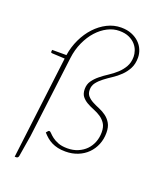

<svg xmlns="http://www.w3.org/2000/svg" viewBox="-153 -801 832 1017"><g transform="rotate(20 263.5 -292.0)"><path d="M352.5 -710.5Q385.5 -710.5 411 -700.2Q436.5 -690 454 -673.2Q471.5 -656.5 480.5 -634.8Q489.5 -613 489.5 -590.5Q489.5 -555 476 -529.2Q462.5 -503.5 442.2 -483.8Q422 -464 398.2 -448.5Q374.5 -433 354.2 -417.5Q334 -402 320.5 -384.5Q307 -367 307 -344Q307 -322 319 -308.8Q331 -295.5 349 -286Q367 -276.5 387.8 -268Q408.5 -259.5 426.5 -246.2Q444.5 -233 456.5 -212.5Q468.5 -192 468.5 -159Q468.5 -123.5 456 -93Q443.5 -62.5 421 -40Q398.5 -17.5 367 -4.8Q335.5 8 297.5 8Q273.5 8 254.5 3.8Q235.5 -0.5 219.8 -8.2Q204 -16 191 -27Q178 -38 166 -51.5L173 -60Q175 -62.5 176.8 -63.8Q178.5 -65 182 -65Q186.5 -65 194 -56.8Q201.5 -48.5 214.8 -38.2Q228 -28 248.8 -19.8Q269.5 -11.5 301 -11.5Q334 -11.5 360.5 -22.8Q387 -34 405.5 -53Q424 -72 434 -97.8Q444 -123.5 444 -153Q444 -183.5 432 -202Q420 -220.5 401.8 -232.5Q383.5 -244.5 362.5 -252.8Q341.5 -261 323.2 -271.5Q305 -282 293 -297.2Q281 -312.5 281 -338.5Q281 -365.5 294.8 -385Q308.5 -404.5 329 -421.2Q349.5 -438 373.5 -453.5Q397.5 -469 418 -487.8Q438.5 -506.5 452.2 -530.5Q466 -554.5 466 -587.5Q466 -602.5 460.2 -620.2Q454.5 -638 440.8 -653.8Q427 -669.5 404.5 -680Q382 -690.5 349 -690.5Q315.5 -690.5 283.2 -674Q251 -657.5 224.2 -628Q197.5 -598.5 178.5 -557Q159.5 -515.5 153.5 -466L96.5 -7L76.5 114Q74 125.5 63 125.5H55L126 -453.5L55 -457Q45.5 -458 47 -464L48 -474H128.5Q136 -522.5 156.5 -565.5Q177 -608.5 207 -640.8Q237 -673 274.2 -691.8Q311.5 -710.5 352.5 -710.5Z"/></g></svg>

Font: Lato Thin
Style: Italic
Weight: 200
Italic angle: -7°
Designer: Lukasz Dziedzic
Foundry: tyPoland Lukasz Dziedzic
Version: Version 2.007; 2014-02-27